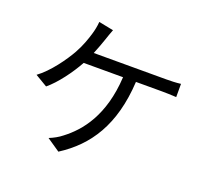

<svg xmlns="http://www.w3.org/2000/svg" viewBox="-138 -964 1275 1174"><g transform="rotate(20 500.0 -376.5)"><path d="M349 -602C364 -638 377 -674 387 -703C394 -724 403 -750 412 -773L316 -792C314 -763 308 -736 301 -712C290 -674 272 -622 244 -572C210 -511 138 -409 66 -357L145 -310C204 -358 271 -449 312 -524H568C554 -270 446 -139 348 -65C326 -47 295 -30 267 -19L352 39C524 -71 636 -238 652 -524H821C844 -524 883 -523 915 -521V-607C886 -603 846 -602 821 -602Z"/></g></svg>

Font: Noto Sans Mono CJK SC Regular
Style: Regular
Weight: 400
Designer: Ryoko NISHIZUKA (kana & ideographs); Paul D. Hunt (Latin, Greek & Cyrillic); Wenlong ZHANG (bopomofo); Sandoll Communica
Foundry: Adobe Systems Incorporated
Version: Version 1.005;PS 1.005;hotconv 1.0.96;makeotf.lib2.5.65012